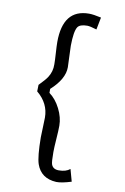

<svg xmlns="http://www.w3.org/2000/svg" viewBox="-109 -896 752 1155"><g transform="rotate(10 267.5 -318.5)"><path d="M398.4 -748Q357.4 -760.7 340.8 -760.7Q295.9 -760.7 282.2 -740.2Q264.6 -712.9 263.7 -625Q263.7 -602.5 266.1 -559.1Q268.6 -515.6 268.6 -494.1Q268.6 -421.9 186.5 -347.7V-323.2Q226.6 -293.9 252.9 -241.7Q279.3 -189.5 279.3 -138.7Q279.3 -111.3 275.4 -57.6Q271.5 -3.9 271.5 23.4Q271.5 82 276.4 96.7Q286.1 126 322.3 126Q366.2 126 390.6 105.5L411.1 179.7Q351.6 198.2 319.3 197.3Q225.6 192.4 197.3 110.4Q182.6 66.4 181.6 -50.8Q181.6 -70.3 183.6 -111.3Q185.5 -152.3 185.5 -171.9Q185.5 -258.8 112.3 -319.3L113.3 -359.4Q151.4 -398.4 163.1 -417Q186.5 -453.1 185.5 -497.1Q185.5 -520.5 182.6 -565.4Q179.7 -610.4 179.7 -632.8Q179.7 -834 338.9 -834Q365.2 -834 413.1 -823.2Z"/></g></svg>

Font: Puritan
Style: Regular
Weight: 400
Version: 2.0a